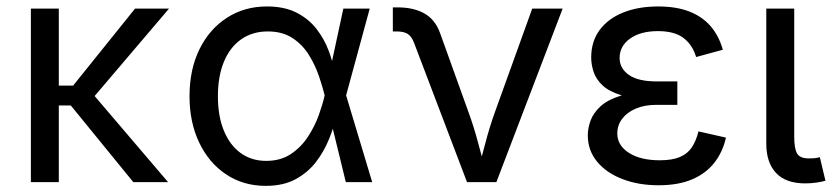

<svg xmlns="http://www.w3.org/2000/svg" viewBox="-20 -573 2629 604"><path d="M165 -545.9V0H77.1V-545.9ZM511.7 -545.9 252.4 -241.2H131.8V-303.7H210L404.8 -545.9ZM399.4 0 200.7 -243.7 248 -305.7 508.8 0Z M815.9 11.7Q745.6 11.7 691.4 -24.4Q637.2 -60.5 606.7 -124.3Q576.2 -188 576.2 -270.5Q576.2 -354 607.2 -417.5Q638.2 -481 693.4 -516.8Q748.5 -552.7 819.8 -552.7Q875 -552.7 913.3 -533Q951.7 -513.2 976.1 -481.4Q1000.5 -449.7 1014.2 -412.8Q1027.8 -376 1033.7 -342.3H1065.4L1068.4 -274.4L1150.9 0H1067.9L1001 -274.4Q994.6 -300.3 983.2 -334Q971.7 -367.7 951.9 -399.9Q932.1 -432.1 900.4 -453.1Q868.7 -474.1 822.3 -474.1Q774.4 -474.1 739 -449.5Q703.6 -424.8 684.6 -379.2Q665.5 -333.5 665.5 -270Q665.5 -208 684.1 -162.4Q702.6 -116.7 736.8 -91.8Q771 -66.9 817.4 -66.9Q862.8 -66.9 895 -88.4Q927.2 -109.9 948.7 -142.8Q970.2 -175.8 982.7 -210.4Q995.1 -245.1 1001 -271.5L1060.1 -545.9H1143.1L1068.4 -271.5L1065.4 -206.5H1038.1Q1030.3 -173.3 1015.1 -135.5Q1000 -97.7 974.6 -64.2Q949.2 -30.8 910.4 -9.5Q871.6 11.7 815.9 11.7Z M1449.2 0 1283.2 -436.5Q1275.4 -458 1262.9 -466.1Q1250.5 -474.1 1228 -474.1H1215.8V-549.8H1230.5Q1281.7 -549.8 1315.4 -530.5Q1349.1 -511.2 1364.3 -469.2L1453.1 -222.2Q1471.7 -171.4 1484.6 -121.6Q1497.6 -71.8 1511.7 -24.9H1479.5Q1493.7 -71.8 1506.6 -121.8Q1519.5 -171.9 1537.6 -222.2L1654.3 -545.9H1750L1541.5 0Z M2051.8 9.8Q1988.3 9.8 1937.7 -9.8Q1887.2 -29.3 1858.2 -64.7Q1829.1 -100.1 1829.1 -147.5Q1829.1 -169.9 1837.9 -193.8Q1846.7 -217.8 1868.9 -238.3Q1891.1 -258.8 1931.4 -271.5Q1971.7 -284.2 2034.7 -284.2H2110.8V-243.2H2045.4Q2007.3 -243.2 1979.7 -231.2Q1952.1 -219.2 1937 -199Q1921.9 -178.7 1921.9 -153.3Q1921.9 -115.7 1958.3 -92.3Q1994.6 -68.8 2055.7 -68.8Q2094.7 -68.8 2118.9 -79.1Q2143.1 -89.4 2156.5 -109.6Q2169.9 -129.9 2177.2 -159.7L2263.7 -140.1Q2253.4 -94.2 2226.8 -60.5Q2200.2 -26.9 2156.7 -8.5Q2113.3 9.8 2051.8 9.8ZM2034.7 -261.7Q1973.1 -261.7 1934.6 -273.4Q1896 -285.2 1875.5 -304.4Q1855 -323.7 1847.4 -346.9Q1839.8 -370.1 1839.8 -392.1Q1839.8 -442.9 1866.5 -478.8Q1893.1 -514.6 1940.7 -533.7Q1988.3 -552.7 2050.3 -552.7Q2107.9 -552.7 2148.9 -536.6Q2189.9 -520.5 2215.8 -490.2Q2241.7 -460 2253.9 -416.5L2169.9 -393.6Q2158.7 -431.6 2130.4 -453.4Q2102.1 -475.1 2049.8 -475.1Q1995.1 -475.1 1962.2 -451.7Q1929.2 -428.2 1929.2 -390.6Q1929.2 -357.9 1958.3 -337.4Q1987.3 -316.9 2045.4 -316.9H2110.8V-261.7Z M2513.2 3.9Q2451.7 3.9 2421.1 -29.1Q2390.6 -62 2390.6 -121.1V-545.9H2478.5V-143.1Q2478.5 -105.5 2487.5 -90.1Q2496.6 -74.7 2523.9 -74.7Q2538.1 -74.7 2545.4 -75.7Q2552.7 -76.7 2559.1 -78.6L2576.7 -4.4Q2564.9 -1 2547.9 1.5Q2530.8 3.9 2513.2 3.9Z"/></svg>

Font: Inter Variable LoSnoCo
Style: Regular
Weight: 400
Designer: Rasmus Andersson
Foundry: rsms
Version: Version 4.000;git-a52131595; featfreeze: case,dlig,ss01,ss02